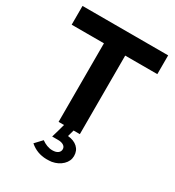

<svg xmlns="http://www.w3.org/2000/svg" viewBox="-218 -828 1092 1196"><g transform="rotate(30 328.0 -230.5)"><path d="M442 136Q442 173 413 201Q384 229 339 237Q330 238 321 238.5Q312 239 302 239Q233 238 183 194Q194 182 206 169.5Q218 157 229 145Q247 158 266.5 165.5Q286 173 306 173Q332 173 346 162.5Q360 152 360 135Q360 118 345 108.5Q330 99 306 99H263Q271 74 277.5 49.5Q284 25 291 0H252V-565H20V-700H636V-565H405V0H360Q357 12 353.5 23.5Q350 35 347 47Q391 51 416.5 74.5Q442 98 442 136Z"/></g></svg>

Font: Rosa Sans
Style: Bold
Weight: 700
Designer: Pentagram / MCKL
Foundry: Pentagram / MCKL
Version: Version 1.005;September 16, 2019;FontCreator 11.5.0.2425 64-